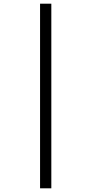

<svg xmlns="http://www.w3.org/2000/svg" viewBox="-20 -780 496 1040"><path d="M197 240V-760H258V240Z"/></svg>

Font: Noto Serif Thai ExtraCondensed
Style: Bold
Weight: 700
Width: 2
Designer: Monotype Design Team
Foundry: Monotype Imaging Inc.
Version: Version 2.002; ttfautohint (v1.8.4.7-5d5b)